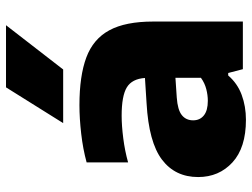

<svg xmlns="http://www.w3.org/2000/svg" viewBox="-122 -726 858 655"><g transform="rotate(-90 307.5 -399.0)"><path d="M226 10.5Q130.5 10.5 80.5 -35.5Q30.5 -81.5 30.5 -152.5Q30.5 -231 90 -276Q149.5 -321 282.5 -328.5L368.5 -334Q365.5 -378 336.5 -395.8Q307.5 -413.5 239.5 -413.5Q206 -413.5 162.8 -408Q119.5 -402.5 80.5 -391.5V-533Q126 -545.5 178.5 -551.5Q231 -557.5 275.5 -557.5Q375.5 -557.5 438.5 -534Q501.5 -510.5 531.2 -455.5Q561 -400.5 561 -306V0H398.5L385.5 -50H377Q350 -18.5 310.8 -4Q271.5 10.5 226 10.5ZM224 -169.5Q224 -146.5 240.8 -133Q257.5 -119.5 290.5 -119.5Q310 -119.5 330.5 -124.8Q351 -130 369 -143V-230L302 -225.5Q259.5 -222.5 241.8 -208.2Q224 -194 224 -169.5ZM214.5 -613 336.5 -808H548.5L397.5 -613Z"/></g></svg>

Font: Encode Sans SmExp XBd
Style: Regular
Weight: 800
Width: 6
Designer: Multiple Designers
Foundry: Impallari Type
Version: Version 3.002; ttfautohint (v1.8.3) -l 8 -r 50 -G 200 -x 14 